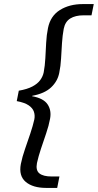

<svg xmlns="http://www.w3.org/2000/svg" viewBox="-20 -820 479 940"><path d="M72 -376Q113 -383 138.5 -396.5Q164 -410 177 -428Q190 -446 194 -466Q200 -498 202 -535Q204 -572 206 -610.5Q208 -649 215 -683Q227 -742 273.5 -771Q320 -800 385 -800H439L428 -745H389Q349 -745 324 -729.5Q299 -714 292 -679Q286 -647 283.5 -609Q281 -571 279 -533.5Q277 -496 270 -463Q262 -422 230 -392Q198 -362 138 -351L137 -349Q193 -339 213 -309Q233 -279 225 -238Q219 -205 206 -167Q193 -129 180.5 -91.5Q168 -54 161 -22Q154 14 173 29Q192 44 232 44H271L260 100H206Q141 100 106 70.5Q71 41 82 -17Q89 -52 102.5 -90.5Q116 -129 128.5 -166.5Q141 -204 148 -235Q152 -255 146 -273Q140 -291 120 -304.5Q100 -318 62 -325Z"/></svg>

Font: Albert Sans
Style: Italic
Weight: 400
Italic angle: -11.25°
Designer: Andreas Rasmussen
Foundry: a.Foundry
Version: Version 1.025